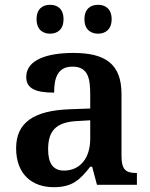

<svg xmlns="http://www.w3.org/2000/svg" viewBox="-20 -768 625 798"><path d="M388 -628C417 -628 444 -645 444 -688C444 -732 417 -748 388 -748C357 -748 331 -732 331 -688C331 -645 357 -628 388 -628ZM188 -628C218 -628 244 -645 244 -688C244 -732 218 -748 188 -748C158 -748 132 -732 132 -688C132 -645 158 -628 188 -628ZM203 10C282 10 312 -21 355 -75H363L383 0H549V-49H546C501 -49 485 -65 485 -120V-377C485 -502 418 -548 285 -548C177 -548 89 -520 89 -448C89 -400 128 -383 205 -383C205 -445 220 -491 281 -491C346 -491 355 -443 355 -374V-317L272 -314C121 -309 47 -259 47 -152C47 -42 115 10 203 10ZM246 -59C201 -59 180 -89 180 -147C180 -222 210 -261 303 -265L355 -268V-191C355 -110 312 -59 246 -59Z"/></svg>

Font: Noto Serif Tamil SemiBold
Style: Italic
Weight: 600
Italic angle: -12°
Designer: Indian Type Foundry, Tom Grace, and the Monotype Design Team
Foundry: Monotype Imaging Inc.
Version: Version 2.003